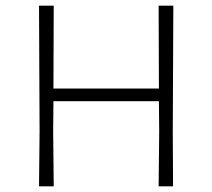

<svg xmlns="http://www.w3.org/2000/svg" viewBox="-20 -659 751 679"><path d="M170 -639 169 -346H542L541 -639H593L591 -197L592 0H541L543 -194L542 -301H169L168 -197L170 0H118L120 -194L118 -639Z"/></svg>

Font: Alegreya Sans SC Light
Style: Regular
Weight: 300
Designer: Juan Pablo del Peral
Foundry: Huerta Tipografica
Version: Version 2.007